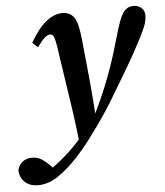

<svg xmlns="http://www.w3.org/2000/svg" viewBox="-141 -543 706 824"><g transform="rotate(-5 211.5 -131.5)"><path d="M-10 234Q-44 234 -65.5 215Q-87 196 -89 164Q-84 140 -67 127Q-50 114 -26 114Q-2 114 17 126.5Q36 139 59 164Q82 148 106.5 127Q131 106 153 84Q161 76 167.5 68.5Q174 61 181 54Q174 -9 166 -65Q158 -121 149 -179Q140 -237 130 -306Q124 -351 119.5 -372.5Q115 -394 110 -400Q105 -406 97 -406Q87 -406 74.5 -395.5Q62 -385 41 -356L18 -377Q53 -438 88 -465.5Q123 -493 157 -493Q191 -493 208 -468.5Q225 -444 232 -371Q241 -285 248.5 -205.5Q256 -126 261 -51Q289 -109 309 -158Q329 -207 345.5 -255Q362 -303 377 -357Q393 -414 405 -444Q417 -474 431 -485.5Q445 -497 464 -497Q484 -497 498 -485Q512 -473 512 -453Q512 -431 504.5 -411Q497 -391 481 -359Q465 -328 446 -293.5Q427 -259 400 -214Q372 -168 340.5 -114.5Q309 -61 267 -2Q245 29 220.5 61.5Q196 94 161 132Q118 178 76 206Q34 234 -10 234Z"/></g></svg>

Font: Source Serif 4 Semibold
Style: Italic
Weight: 600
Italic angle: -12°
Designer: Frank Grießhammer
Foundry: Adobe
Version: Version 4.005;hotconv 1.1.0;makeotfexe 2.6.0